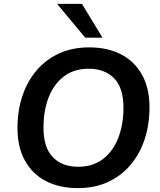

<svg xmlns="http://www.w3.org/2000/svg" viewBox="-20 -959 825 989"><path d="M381 10Q287 10 217 -26Q147 -62 108.5 -131.5Q70 -201 70 -299Q70 -389 95.5 -465Q121 -541 169 -597Q217 -653 285 -684Q353 -715 439 -715Q534 -715 603.5 -679Q673 -643 711.5 -574Q750 -505 750 -407Q750 -316 724.5 -240Q699 -164 651 -108Q603 -52 535 -21Q467 10 381 10ZM383 -100Q458 -100 510 -139.5Q562 -179 589 -248Q616 -317 616 -405Q616 -506 568 -555.5Q520 -605 436 -605Q362 -605 310 -566Q258 -527 231 -458.5Q204 -390 204 -301Q204 -199 252 -149.5Q300 -100 383 -100ZM419 -765 274 -939H402L508 -765Z"/></svg>

Font: Nunito Sans 12pt ExtraLight
Style: Italic
Weight: 200
Italic angle: -9°
Designer: Vernon Adams
Foundry: Vernon Adams
Version: Version 3.101;gftools[0.9.27]